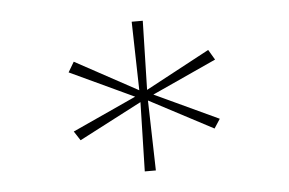

<svg xmlns="http://www.w3.org/2000/svg" viewBox="-35 -745 623 414"><g transform="rotate(-5 277.0 -538.0)"><path d="M263 -376 267 -536 277 -531 131 -455 118 -475 271 -545 272 -531 118 -603 131 -625 280 -544 267 -528 263 -700H287L283 -539L269 -543L422 -625L435 -603L284 -534V-545L434 -475L421 -455L275 -532L283 -534L287 -376Z"/></g></svg>

Font: Lexend Giga Thin
Style: Regular
Weight: 250
Version: Version 1.007